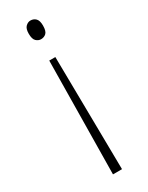

<svg xmlns="http://www.w3.org/2000/svg" viewBox="-192 -579 612 792"><g transform="rotate(-30 114.0 -183.0)"><path d="M113 -543Q128 -543 138 -533Q148 -523 148 -499Q148 -473 138 -463.5Q128 -454 113 -454Q101 -454 90.5 -463.5Q80 -473 80 -499Q80 -523 90.5 -533Q101 -543 113 -543ZM127 -361 134 177H91L98 -361Z"/></g></svg>

Font: Noto Serif ExtraCondensed ExtraLight
Style: Regular
Weight: 200
Width: 2
Designer: Monotype Design Team
Foundry: Monotype Imaging Inc.
Version: Version 2.015